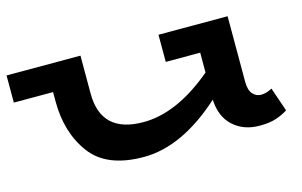

<svg xmlns="http://www.w3.org/2000/svg" viewBox="-68 -635 1279 813"><g transform="rotate(-15 572.0 -229.0)"><path d="M1108 -22Q1083 -6 1054.5 3Q1026 12 984 12Q914 12 868.5 -29.5Q823 -71 820 -146Q644 13 476 13Q314 13 244.5 -80.5Q175 -174 175 -311V-352H3V-471H327V-305Q327 -130 513 -130Q660 -130 820 -265V-352H669V-471H972V-184Q972 -147 987 -130Q1002 -113 1024 -113Q1046 -113 1072 -127Z"/></g></svg>

Font: BioRhyme Expanded ExtraBold
Style: Regular
Weight: 800
Width: 7
Designer: Aoife Mooney
Foundry: Aoife Mooney Type
Version: Version 1.000